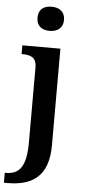

<svg xmlns="http://www.w3.org/2000/svg" viewBox="-82 -801 475 1076"><g transform="rotate(5 155.5 -263.0)"><path d="M164 -630C204 -630 239 -650 239 -698C239 -747 204 -766 164 -766C122 -766 90 -747 90 -698C90 -650 122 -630 164 -630ZM-17 240H2C137 240 233 187 233 8V-536H19V-487H22C66 -487 103 -478 103 -420V3C103 141 63 184 -10 184H-17Z"/></g></svg>

Font: Noto Serif Tamil SemiBold
Style: Italic
Weight: 600
Italic angle: -12°
Designer: Indian Type Foundry, Tom Grace, and the Monotype Design Team
Foundry: Monotype Imaging Inc.
Version: Version 2.003